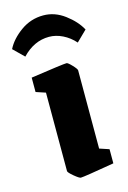

<svg xmlns="http://www.w3.org/2000/svg" viewBox="-144 -747 542 813"><g transform="rotate(-15 127.0 -340.5)"><path d="M57 -30V-374L15 -388V-451Q158 -472 173 -472Q179 -472 196 -454Q213 -436 213 -430V-87L255 -73V-11Q121 12 107 12Q100 12 78.5 -6Q57 -24 57 -30ZM130 -693Q180 -693 223.5 -660.5Q267 -628 288 -589L242 -544Q219 -570 189.5 -584.5Q160 -599 130 -599Q64 -599 12 -544L-34 -589Q-14 -629 30.5 -661Q75 -693 130 -693Z"/></g></svg>

Font: Grenze ExtraBold
Style: Regular
Weight: 800
Designer: Renata Polastri
Foundry: Omnibus-Type
Version: Version 1.002; ttfautohint (v1.8)